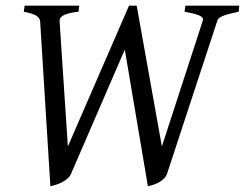

<svg xmlns="http://www.w3.org/2000/svg" viewBox="-20 -635 855 670"><path d="M813 -594.2Q798.8 -590.8 786.1 -587.9Q773.4 -585 763.7 -581.5Q753.9 -578.1 747.3 -574Q740.7 -569.8 738.8 -564L563 -28.8Q559.1 -18.1 550.5 -10.3Q542 -2.4 532 2.7Q522 7.8 512 10.7Q502 13.7 496.1 15.1L415.5 -461.9L228 -28.8Q223.1 -17.6 213.4 -10Q203.6 -2.4 192.9 2.7Q182.1 7.8 171.9 10.7Q161.6 13.7 155.8 15.1L120.1 -560.1Q119.1 -572.3 106.9 -580.1Q94.7 -587.9 63 -594.2L65.9 -615.2H256.8L253.9 -594.2Q232.4 -591.8 219.2 -588.1Q206.1 -584.5 199 -580.1Q191.9 -575.7 189.7 -570.6Q187.5 -565.4 188 -560.1L216.8 -124L430.2 -615.2H457L544.9 -124L688 -564Q689.9 -569.8 685.8 -574.2Q681.6 -578.6 672.9 -582Q664.1 -585.4 651.6 -588.4Q639.2 -591.3 624 -594.2L627 -615.2H814.9Z"/></svg>

Font: Gentium Plus Afr
Style: Italic
Weight: 400
Italic angle: -8°
Designer: J. Victor Gaultney, Annie Olsen, Iska Routamaa, Becca Hirsbrunner
Foundry: SIL International
Version: Version 5.000